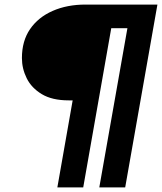

<svg xmlns="http://www.w3.org/2000/svg" viewBox="-20 -720 709 840"><path d="M230.9 100 297.9 -280.9H280.3Q208.1 -280.9 162.9 -308.1Q117.7 -335.3 96.8 -377.7Q75.9 -420 75.9 -466Q75.9 -540.8 111.5 -592.6Q147.1 -644.5 210.2 -672.2Q273.2 -700 354.2 -700H668.7L527.7 100H414.4L537.4 -596.5H466.7L344.1 100Z"/></svg>

Font: DM Sans 9pt
Style: Italic
Weight: 400
Italic angle: -10°
Designer: Colophon Foundry, Jonny Pinhorn
Foundry: Colophon Foundry
Version: Version 4.004